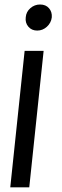

<svg xmlns="http://www.w3.org/2000/svg" viewBox="-20 -726 274 849"><path d="M88.9 -501H172.9L109.4 102.5H25.4ZM157.2 -706.1Q182.6 -706.1 196.8 -689.5Q210.9 -672.9 209 -649.4Q206.1 -625 187.5 -607.9Q168.9 -590.8 144.5 -590.8Q120.1 -590.8 105.5 -607.9Q90.8 -625 93.8 -649.4Q95.7 -673.8 114.3 -689.9Q132.8 -706.1 157.2 -706.1Z"/></svg>

Font: Puritan
Style: Italic
Weight: 400
Version: 2.0a